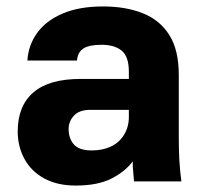

<svg xmlns="http://www.w3.org/2000/svg" viewBox="-20 -563 620 596"><path d="M215 13Q158 13 117.5 -9Q77 -31 56 -69.5Q35 -108 35 -155Q35 -234 83.5 -276Q132 -318 230 -318H380V-340Q380 -388 357.5 -406Q335 -424 295 -424Q257 -424 239 -412.5Q221 -401 219 -375H65Q68 -423 95.5 -461Q123 -499 174.5 -521Q226 -543 300 -543Q370 -543 423 -522Q476 -501 505.5 -454.5Q535 -408 535 -330V-135Q535 -93 537 -61.5Q539 -30 543 0H396Q395 -17 393.5 -30Q392 -43 392 -62Q368 -30 325.5 -8.5Q283 13 215 13ZM265 -96Q298 -96 324 -108Q350 -120 365 -144.5Q380 -169 380 -200V-222H260Q226 -222 209.5 -204Q193 -186 193 -163Q193 -133 209.5 -114.5Q226 -96 265 -96Z"/></svg>

Font: Golos Text
Style: Bold
Weight: 700
Designer: A.Korolkova, Vitaly Kuzmin
Foundry: ParaType Ltd
Version: Version 2.004